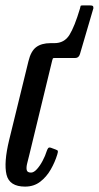

<svg xmlns="http://www.w3.org/2000/svg" viewBox="-20 -680 366 712"><path d="M85.5 -453Q94.5 -490.5 114.2 -505.2Q134 -520 167.5 -520H181.5Q218.5 -520 237.5 -550.5Q256.5 -581 276.5 -648Q278.5 -655 278.8 -657.5Q279 -660 286.5 -660H312.5Q319.5 -660 323 -658.5Q326.5 -657 326.5 -650L276.5 -479.5Q272 -465 259.5 -465H184Q177 -465 176 -463.2Q175 -461.5 173.5 -455.5L89 -107Q85 -90.5 81 -75Q77 -59.5 79 -49.8Q81 -40 95 -40Q105.5 -40 117 -52.8Q128.5 -65.5 138.2 -84Q148 -102.5 153 -119Q155.5 -126.5 158.5 -130.5Q161.5 -134.5 169 -132L186.5 -125.5Q193.5 -123 194.5 -120.2Q195.5 -117.5 192.5 -107.5Q184 -79 168.2 -51.5Q152.5 -24 129 -6Q105.5 12 73 12Q15 12 4.2 -32.2Q-6.5 -76.5 14 -161Z"/></svg>

Font: Besley* Condensed
Style: Italic
Weight: 400
Width: 3
Italic angle: -13°
Designer: Owen Earl
Foundry: indestructible type*
Version: Version 3.000; ttfautohint (v1.8.3)